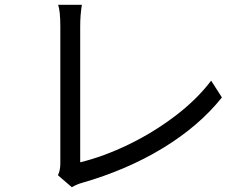

<svg xmlns="http://www.w3.org/2000/svg" viewBox="-20 -764 1040 802"><path d="M232 -81V-137V-235V-355V-477V-583V-653Q232 -716 223 -744H322Q315 -702 315 -653V-406V-300V-204V-128V-86Q413 -110 516.5 -160Q620 -210 711 -279Q802 -348 862 -427L907 -357Q811 -237 660.5 -145.5Q510 -54 322 0Q303 5 280 18L222 -32Q232 -52 232 -81Z"/></svg>

Font: Merged Yaku Han JP
Style: Regular
Weight: 400
Designer: Ryoko NISHIZUKA 西塚涼子 (kana, bopomofo & ideographs); Paul D. Hunt (Latin, Greek & Cyrillic); Sandoll Communications 산돌커뮤니
Foundry: Adobe
Version: Version 2.004